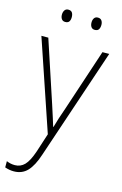

<svg xmlns="http://www.w3.org/2000/svg" viewBox="-141 -769 683 1072"><g transform="rotate(15 201.0 -233.5)"><path d="M7 -529H47L164 -175Q179 -129 187.5 -102Q196 -75 202 -55H204Q217 -103 242 -173L360 -529H399L184 110Q162 178 131.5 210Q101 242 53 242Q28 242 2 233V197Q14 202 25.5 204.5Q37 207 50 207Q83 207 106 183.5Q129 160 149 101L184 -7ZM87 -673Q87 -688 94 -698.5Q101 -709 115 -709Q131 -709 137.5 -699Q144 -689 144 -673Q144 -657 137.5 -647.5Q131 -638 115 -638Q101 -638 94 -648Q87 -658 87 -673ZM258 -674Q258 -689 265 -699Q272 -709 286 -709Q301 -709 308 -699Q315 -689 315 -674Q315 -658 308.5 -648Q302 -638 286 -638Q272 -638 265 -648Q258 -658 258 -674Z"/></g></svg>

Font: Noto Sans Khmer SemiCondensed ExtraLight
Style: Regular
Weight: 200
Width: 4
Designer: Danh Hong and the Monotype Design Team
Foundry: Monotype Imaging Inc.
Version: Version 2.004; ttfautohint (v1.8.4.7-5d5b)